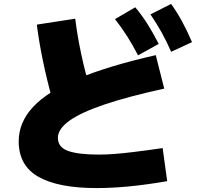

<svg xmlns="http://www.w3.org/2000/svg" viewBox="-20 -875 1040 975"><path d="M470 80Q276 80 175.5 23Q75 -34 75 -157Q75 -254 148.5 -332.5Q222 -411 375.5 -475.5Q529 -540 771 -595L814 -425Q631 -385 511 -344.5Q391 -304 332.5 -262Q274 -220 274 -175Q274 -127 326 -108.5Q378 -90 482 -90Q519 -90 559 -93Q599 -96 657.5 -103Q716 -110 806 -123L829 45Q724 63 636.5 71.5Q549 80 470 80ZM247 -365Q219 -465 198.5 -563.5Q178 -662 167 -750L362 -780Q373 -691 393.5 -595.5Q414 -500 442 -410ZM681 -594Q654 -646 626.5 -689.5Q599 -733 564 -778L667 -838Q702 -796 730.5 -750.5Q759 -705 786 -652ZM849 -612Q826 -665 801 -710Q776 -755 744 -802L849 -855Q881 -810 906 -763.5Q931 -717 955 -661Z"/></svg>

Font: M PLUS 1 Black
Style: Regular
Weight: 900
Designer: Coji Morishita
Foundry: UNDERFOREST DESIGN
Version: Version 1.001